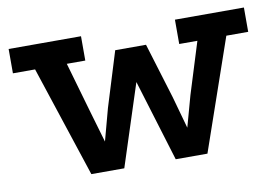

<svg xmlns="http://www.w3.org/2000/svg" viewBox="-56 -527 883 614"><g transform="rotate(-10 386.0 -220.0)"><path d="M195 0 76 -361H4V-440H239V-361H179L225 -201L256 -95L284 -199L339 -377H439L494 -197L523 -93L551 -194L603 -361H544V-440H768V-361H697L572 0H469L388 -265L302 0Z"/></g></svg>

Font: Podkova SemiBold
Style: Regular
Weight: 600
Designer: Ilya Yudin
Foundry: Cyreal (www.cyreal.org)
Version: Version 2.103